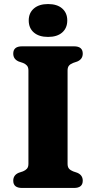

<svg xmlns="http://www.w3.org/2000/svg" viewBox="-20 -929 474 949"><path d="M314 -119.5Q314 -103.5 321.2 -95.2Q328.5 -87 341.5 -82L362 -75Q389 -63.5 389 -36Q389 0 346 0H89Q45.5 0 45.5 -36Q45.5 -63.5 72.5 -75L93.5 -82Q106 -87 113.2 -95.2Q120.5 -103.5 120.5 -119.5V-580.5Q120.5 -596.5 113.2 -604.8Q106 -613 93.5 -618L72.5 -625Q45.5 -636.5 45.5 -664Q45.5 -700 89 -700H346Q389 -700 389 -664Q389 -636.5 362 -625L341.5 -618Q328.5 -613 321.2 -604.8Q314 -596.5 314 -580.5ZM217.5 -746.5Q173 -746.5 147.5 -768.2Q122 -790 122 -828Q122 -865 147.5 -887Q173 -909 217.5 -909Q262.5 -909 287.5 -887Q312.5 -865 312.5 -828Q312.5 -790.5 287.5 -768.5Q262.5 -746.5 217.5 -746.5Z"/></svg>

Font: Fraunces 9pt Soft
Style: Bold
Weight: 700
Version: Version 1.000;[b76b70a41]